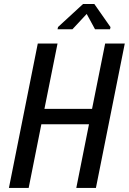

<svg xmlns="http://www.w3.org/2000/svg" viewBox="-20 -925 634 945"><path d="M452.1 0H355.5L418 -313.5H183.6L121.1 0H23.9L166 -710.9H263.2L198.7 -389.2H433.1L497.6 -710.9H594.2ZM523.9 -791.5 521.5 -780.8H447.8L406.7 -856.4L336.4 -780.8H263.2L265.6 -792L388.7 -905.3H444.3Z"/></svg>

Font: RobotoCondensed-Italic
Style: Italic
Weight: 400
Designer: Google
Version: Version 1.200311; 2013